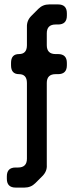

<svg xmlns="http://www.w3.org/2000/svg" viewBox="-20 -730 343 870"><path d="M51 120H91Q120 120 140 100L172 68Q194 46 192 18V-354Q192 -394 232 -394H243Q283 -394 283 -434V-445Q283 -485 243 -485H232Q192 -485 192 -525V-579Q192 -619 232 -619H243Q283 -619 283 -659V-670Q283 -710 243 -710H203Q174 -710 154 -690L122 -658Q101 -637 102 -608V-525Q102 -485 66 -485Q30 -485 30 -445V-434Q30 -394 66 -394Q102 -394 102 -354V-11Q102 29 62 29H51Q11 29 11 69V80Q11 120 51 120Z"/></svg>

Font: WDXL Lubrifont JP N
Style: Regular
Weight: 400
Designer: [WDXL Lubrifont] Copyright 2020-2022 (c) NightFurySL2001, Skr-ZERO; [ZCOOL QingKe HuangYou] Copyright 2018-2022 (c) The 
Version: Version 2.001;hotconv 1.1.1;makeotfexe 2.6.0